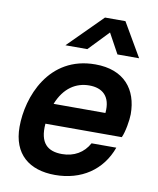

<svg xmlns="http://www.w3.org/2000/svg" viewBox="-87 -835 754 916"><g transform="rotate(10 290.5 -376.5)"><path d="M341 -539C115 -539 36 -327 36 -183C36 -51 117 14 242 14C369 14 467 -51 508 -165H388C362 -117 316 -90 258 -90C188 -90 147 -124 155 -219H525C538 -246 548 -306 548 -334C548 -454 481 -539 341 -539ZM177 -319C209 -400 266 -435 330 -435C392 -435 436 -402 428 -319ZM184 -604H290L383 -701L436 -604H541L446 -767H347Z"/></g></svg>

Font: Nacelle SemiBold
Style: Italic
Weight: 600
Italic angle: -12°
Designer: Sora Sagano
Foundry: Sora Sagano
Version: Version 1.000;FEAKit 1.0